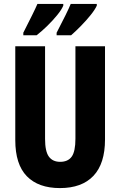

<svg xmlns="http://www.w3.org/2000/svg" viewBox="-20 -950 614 980"><path d="M516 -238Q516 -115 457 -52.5Q398 10 286 10Q176 10 117 -50.5Q58 -111 58 -235V-714H210V-241Q210 -177 229.5 -150.5Q249 -124 287 -124Q327 -124 346 -150.5Q365 -177 365 -242V-714H516ZM474 -921Q465 -901 442.5 -873Q420 -845 393 -817.5Q366 -790 343 -770H269V-783Q295 -833 314 -871.5Q333 -910 341 -930H474ZM303 -921Q294 -900 272 -873Q250 -846 222.5 -819Q195 -792 167 -770H99V-783Q125 -834 144 -872.5Q163 -911 171 -930H303Z"/></svg>

Font: Noto Sans Thai ExtCond ExtBd
Style: Regular
Weight: 800
Width: 2
Designer: Monotype Design Team
Foundry: Monotype Imaging Inc.
Version: Version 2.002; ttfautohint (v1.8.4.7-5d5b)